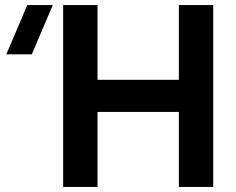

<svg xmlns="http://www.w3.org/2000/svg" viewBox="-20 -740 934 760"><path d="M366 0V-297H688V0H824V-720H688V-424H366V-720H230V0ZM5 -525H106L189 -720H88Z"/></svg>

Font: Manrope ExtraBold
Style: Regular
Weight: 800
Designer: Mikhail Sharanda
Foundry: Mikhail Sharanda
Version: Version 4.505